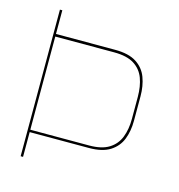

<svg xmlns="http://www.w3.org/2000/svg" viewBox="-102 -765 796 854"><g transform="rotate(15 296.0 -337.5)"><path d="M69.5 0V-675H80.5V-566H353Q415.5 -566 451 -543.2Q486.5 -520.5 501 -481.8Q515.5 -443 515.5 -395.5V-282Q515.5 -235.5 500.8 -197.5Q486 -159.5 450.5 -136.8Q415 -114 353 -114H80.5V0ZM80.5 -125H351.5Q409 -125 442.5 -146Q476 -167 490.2 -203.8Q504.5 -240.5 504.5 -288V-389.5Q504.5 -438 490.8 -475Q477 -512 443.8 -533Q410.5 -554 351.5 -554H80.5Z"/></g></svg>

Font: Anybody ExtraExpanded Thin
Style: Regular
Weight: 100
Width: 8
Designer: Tyler Finck
Foundry: Etcetera Type Company
Version: Version 1.010; ttfautohint (v1.8.3) -l 8 -r 50 -G 200 -x 14 